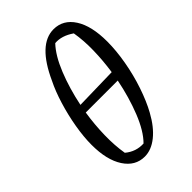

<svg xmlns="http://www.w3.org/2000/svg" viewBox="-220 -823 921 921"><g transform="rotate(-45 240.5 -362.0)"><path d="M201 9Q137 9 98.5 -50Q60 -109 60 -211Q60 -265 71 -329Q82 -393 101 -455Q120 -517 143 -563Q220 -733 323 -733Q388 -733 426 -674Q464 -615 464 -509Q464 -448 451.5 -377Q439 -306 416.5 -239.5Q394 -173 367 -124Q332 -60 289 -25.5Q246 9 201 9ZM282 -680Q241 -637 209 -557.5Q177 -478 158 -385L375 -390Q385 -458 386.5 -525Q388 -592 378 -650Q329 -684 282 -680ZM241 -40Q283 -82 315.5 -163.5Q348 -245 367 -341H150Q139 -270 137.5 -200.5Q136 -131 146 -72Q188 -37 241 -40Z"/></g></svg>

Font: Piazzolla
Style: Italic
Weight: 400
Italic angle: -11.3°
Designer: Juan Pablo del Peral
Foundry: Huerta Tipografica
Version: Version 1.330